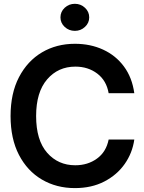

<svg xmlns="http://www.w3.org/2000/svg" viewBox="-20 -964 747 994"><path d="M367.7 9.8Q272 9.8 196.5 -34.7Q121.1 -79.1 77.9 -162.6Q34.7 -246.1 34.7 -363.3Q34.7 -481 78.4 -564.7Q122.1 -648.4 197.3 -692.9Q272.5 -737.3 367.7 -737.3Q448.2 -737.3 513.9 -707Q579.6 -676.8 621.8 -619.6Q664.1 -562.5 675.3 -481.4H542.5Q531.2 -546.9 483.6 -583Q436 -619.1 370.1 -619.1Q280.8 -619.1 223.9 -553Q167 -486.8 167 -363.3Q167 -238.3 223.9 -173.3Q280.8 -108.4 369.6 -108.4Q434.6 -108.4 482.2 -143.1Q529.8 -177.7 542.5 -241.7H675.3Q665.5 -171.9 625.5 -115Q585.4 -58.1 519.8 -24.2Q454.1 9.8 367.7 9.8ZM367.7 -804.2Q336.9 -804.2 314.9 -824.7Q293 -845.2 293 -874Q293 -903.3 314.9 -923.8Q336.9 -944.3 367.7 -944.3Q397.9 -944.3 419.9 -923.8Q441.9 -903.3 441.9 -874Q441.9 -845.2 419.9 -824.7Q397.9 -804.2 367.7 -804.2Z"/></svg>

Font: Inter Tight SemiBold
Style: Regular
Weight: 600
Designer: Rasmus Andersson
Foundry: rsms
Version: Version 3.004; ttfautohint (v1.8.4.7-5d5b)